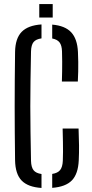

<svg xmlns="http://www.w3.org/2000/svg" viewBox="-20 -927 457 954"><path d="M186.2 6.9Q119.1 2.6 87.6 -29.8Q56.1 -62.2 54.9 -130.5Q53.9 -204.1 53.4 -270.2Q52.9 -336.3 52.9 -399.8Q52.9 -463.4 53.4 -529.3Q53.9 -595.3 54.9 -668.9Q55.9 -736.1 87.7 -768.7Q119.4 -801.2 186.2 -805.6V-736.3Q158.6 -732.4 146.8 -718Q135 -703.5 134.1 -671.6Q132.6 -593 131.6 -527.2Q130.6 -461.3 130.6 -399.6Q130.6 -337.8 131.6 -272.3Q132.6 -206.7 134.1 -127.6Q135 -96.2 146.8 -81.2Q158.6 -66.3 186.2 -62.4ZM239.4 6.4V-62.8Q267 -67.1 278.8 -82.1Q290.7 -97 292.1 -127.6Q293.1 -150.4 293.1 -172.7Q293.2 -195 292.7 -222.7Q292.2 -250.5 291.2 -288.4H370.4Q372.3 -240.4 372.7 -203.7Q373.1 -166.9 371.3 -130.5Q368.3 -63.1 337.4 -30.9Q306.5 1.3 239.4 6.4ZM287.5 -521.9Q288.4 -549 288.7 -572.9Q289 -596.8 289 -620.9Q289 -645 288.1 -671.6Q287.2 -701.6 275.9 -716.3Q264.6 -731 239.4 -735.8V-804.7Q303.2 -799.4 333.8 -766.5Q364.3 -733.6 367.3 -668.8Q368.6 -642.9 368.8 -619.1Q369.1 -595.3 368.6 -571.8Q368.1 -548.3 366.7 -521.9ZM175.1 -840V-906.8H241.9V-840Z"/></svg>

Font: Big Shoulders Stencil Text Thin
Style: Regular
Weight: 100
Designer: Patric King
Foundry: XO Type Co
Version: Version 2.001